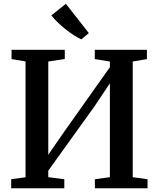

<svg xmlns="http://www.w3.org/2000/svg" viewBox="-20 -1010 852 1030"><path d="M40 0V-48.5L117 -59V-680.5L42 -693V-743H327.5V-693.5L239 -680V-180L331.5 -313.5L569.5 -649.5V-680L488.5 -693V-743H768V-693L692 -680V-59.5L771.5 -48.5V0H489V-48.5L569.5 -59.5V-563L485.5 -437.5L239 -94.5V-59.5L325 -48.5V0ZM415.5 -799Q397 -807.5 375 -821.8Q353 -836 330.8 -853.8Q308.5 -871.5 289 -890.5Q269.5 -909.5 255.5 -927.5L333.5 -989.5L456.5 -832.5L416.5 -799Z"/></svg>

Font: Merriweather 36pt SemiBold
Style: Regular
Weight: 600
Version: Version 2.100